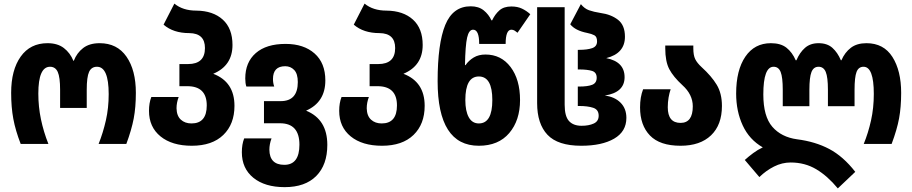

<svg xmlns="http://www.w3.org/2000/svg" viewBox="-20 -800 5070 1067"><path d="M95 0H249Q222 -68 207.5 -137.5Q193 -207 193 -280Q193 -429 258 -429Q288 -429 301 -400Q314 -371 314 -301V-200H462V-301Q462 -372 475 -400.5Q488 -429 519 -429Q584 -429 584 -277Q584 -200 568.5 -131.5Q553 -63 528 0H682Q711 -78 723 -141Q735 -204 735 -284Q735 -410 683 -485Q631 -560 534 -560Q477 -560 442 -533Q407 -506 390 -462H388Q370 -506 335 -533Q300 -560 244 -560Q148 -560 95 -485.5Q42 -411 42 -284Q42 -204 54 -139.5Q66 -75 95 0Z M1046 10Q1159 10 1221 -50Q1283 -110 1283 -212Q1283 -345 1165 -390Q1272 -435 1272 -550Q1272 -642 1218 -691Q1164 -740 1071 -741Q996 -741 949 -780L889 -663Q943 -616 1032 -616Q1119 -615 1119 -533Q1119 -444 1025 -444H977V-321H1021Q1129 -321 1129 -214Q1129 -114 1044 -114Q1008 -114 985 -135Q962 -156 961 -198Q961 -230 973 -261H821Q808 -228 808 -184Q808 -94 872 -42Q936 10 1046 10Z M1562 240Q1676 240 1737.5 178Q1799 116 1799 5Q1799 -137 1681 -185Q1788 -232 1788 -353Q1788 -450 1728 -503Q1668 -556 1567 -556Q1460 -556 1401.5 -505Q1343 -454 1343 -364Q1343 -337 1349 -319H1504Q1497 -338 1497 -361Q1497 -432 1565 -432Q1595 -432 1615 -411Q1635 -390 1635 -344Q1635 -238 1540 -238H1447V-115H1536Q1644 -115 1644 4Q1644 116 1560 116Q1478 116 1477 32Q1477 1 1489 -31H1337Q1324 2 1324 46Q1324 136 1388 188Q1452 240 1562 240Z M2103 10Q2216 10 2278 -50Q2340 -110 2340 -212Q2340 -345 2222 -390Q2329 -435 2329 -550Q2329 -642 2275 -691Q2221 -740 2128 -741Q2053 -741 2006 -780L1946 -663Q2000 -616 2089 -616Q2176 -615 2176 -533Q2176 -444 2082 -444H2034V-321H2078Q2186 -321 2186 -214Q2186 -114 2101 -114Q2065 -114 2042 -135Q2019 -156 2018 -198Q2018 -230 2030 -261H1878Q1865 -228 1865 -184Q1865 -94 1929 -42Q1993 10 2103 10Z M2641 10Q2750 10 2810 -60.5Q2870 -131 2870 -244Q2870 -358 2817.5 -427.5Q2765 -497 2678 -497Q2640 -497 2612.5 -480.5Q2585 -464 2567 -438H2564Q2566 -548 2576 -591.5Q2586 -635 2609 -635Q2643 -635 2643 -556H2790Q2790 -635 2822 -635Q2832 -635 2840.5 -629.5Q2849 -624 2856 -618L2927 -721Q2906 -740 2881 -752Q2856 -764 2822 -764Q2780 -764 2755.5 -742.5Q2731 -721 2715 -687H2711Q2696 -720 2668 -742.5Q2640 -765 2596 -765Q2497 -765 2454.5 -661.5Q2412 -558 2412 -349Q2412 10 2641 10ZM2641 -114Q2604 -114 2585 -148.5Q2566 -183 2566 -244Q2566 -375 2641 -375Q2716 -375 2716 -244Q2716 -114 2641 -114Z M3210 10Q3325 10 3393 -29.5Q3461 -69 3461 -145Q3461 -197 3428.5 -229.5Q3396 -262 3341 -269Q3451 -286 3451 -371Q3451 -457 3349 -477Q3453 -503 3453 -596Q3453 -660 3414.5 -690Q3376 -720 3317 -728Q3279 -734 3253.5 -743Q3228 -752 3208 -777L3149 -665Q3177 -630 3243 -617Q3268 -612 3283 -604Q3298 -596 3298 -570Q3298 -542 3271 -532.5Q3244 -523 3198 -523H3191V-414H3198Q3244 -414 3270 -406Q3296 -398 3296 -368Q3296 -339 3271.5 -329Q3247 -319 3198 -319H3191V-211H3199Q3246 -211 3276.5 -201Q3307 -191 3307 -157Q3307 -126 3279.5 -113.5Q3252 -101 3212 -101Q3166 -101 3142 -127.5Q3118 -154 3118 -218V-760H2965V-227Q2965 -112 3022.5 -51Q3080 10 3210 10Z M3762 10Q3871 10 3931.5 -48Q3992 -106 3992 -211Q3992 -281 3963 -329Q3934 -377 3879 -427Q3854 -450 3843.5 -471.5Q3833 -493 3833 -531V-547H3677V-532Q3677 -458 3699.5 -415.5Q3722 -373 3772 -327Q3830 -275 3830 -209Q3830 -117 3762 -117Q3691 -117 3691 -204Q3691 -232 3695.5 -258Q3700 -284 3707 -304H3554Q3537 -261 3537 -203Q3537 -104 3592 -47Q3647 10 3762 10Z M4636 247 4733 155Q4666 69 4588.5 28Q4511 -13 4409 -26Q4322 -38 4272 -95.5Q4222 -153 4222 -275Q4222 -429 4279 -429Q4307 -429 4318.5 -399.5Q4330 -370 4330 -301V-210H4478V-301Q4478 -370 4489.5 -399.5Q4501 -429 4529 -429Q4557 -429 4569 -400Q4581 -371 4581 -301V-210H4729V-301Q4729 -371 4740 -400Q4751 -429 4779 -429Q4836 -429 4836 -278Q4836 -200 4820.5 -130.5Q4805 -61 4780 0H4935Q4965 -80 4976.5 -142.5Q4988 -205 4988 -284Q4988 -407 4939.5 -483.5Q4891 -560 4795 -560Q4742 -560 4708.5 -534.5Q4675 -509 4656 -465H4653Q4635 -508 4606 -534Q4577 -560 4529 -560Q4483 -560 4453.5 -534Q4424 -508 4406 -465H4402Q4383 -509 4351 -534.5Q4319 -560 4264 -560Q4173 -560 4122 -485Q4071 -410 4071 -280Q4071 -182 4107.5 -103Q4144 -24 4219 19Q4191 32 4165.5 51Q4140 70 4119 89L4200 184Q4237 148 4281.5 125.5Q4326 103 4374 103Q4453 103 4516 140.5Q4579 178 4636 247Z"/></svg>

Font: Noto Sans Georgian Condensed Extra
Style: Regular
Weight: 800
Width: 3
Designer: Monotype Design Team
Foundry: Monotype Imaging Inc.
Version: Version 1.901